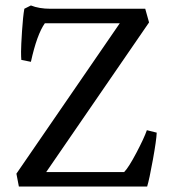

<svg xmlns="http://www.w3.org/2000/svg" viewBox="-20 -682 627 702"><path d="M58 -463Q57 -473 57 -493.5Q57 -514 60.5 -568Q64 -622 69 -650L93 -662Q123 -650 164 -650H511L525 -600L149 -53H434Q450 -69 478.5 -123Q507 -177 517 -206L553 -197Q552 -170 539 -98Q526 -26 518 0H49L40 -47L418 -597H144Q115 -556 93 -456Z"/></svg>

Font: Buenard
Style: Regular
Weight: 400
Designer: Gustavo Ibarra
Foundry: FontFuror
Version: Version 1.001 2011